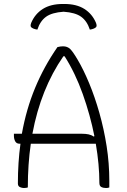

<svg xmlns="http://www.w3.org/2000/svg" viewBox="-20 -943 640 966"><path d="M168 -794Q147 -797 137 -806Q131 -812 137 -828Q156 -873 195.5 -898Q235 -923 296 -923H304Q365 -923 404.5 -898Q444 -873 463 -828Q469 -812 463 -806Q453 -797 432 -794Q418 -837 388.5 -858.5Q359 -880 300 -884Q241 -880 211.5 -858.5Q182 -837 168 -794ZM120 0Q116 1 112 2Q108 3 100 3Q91 3 80.5 -1.5Q70 -6 70 -20Q70 -126 83 -220H78Q63 -220 56.5 -232Q50 -244 50 -260V-270H90Q112 -393 156.5 -500.5Q201 -608 269 -706Q284 -710 297 -710Q319 -710 333 -696.5Q347 -683 371 -642Q400 -593 428.5 -524.5Q457 -456 480 -375Q503 -294 516.5 -207.5Q530 -121 530 -34V0Q523 3 514 3Q500 3 490 -2Q480 -7 480 -23Q480 -114 462 -220H135Q120 -116 120 0ZM394 -270Q411 -270 425.5 -267Q440 -264 451 -256L455 -258Q434 -364 396.5 -469.5Q359 -575 305 -660H299Q242 -578 203 -480.5Q164 -383 143 -270Z"/></svg>

Font: Recursive Mn Csl St Lt
Style: Regular
Weight: 300
Monospace: yes
Version: Version 1.079;hotconv 1.0.112;makeotfexe 2.5.65598; ttfautoh